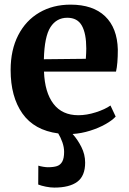

<svg xmlns="http://www.w3.org/2000/svg" viewBox="-20 -582 569 849"><path d="M493 -265.5H174.5Q178 -173 216.5 -122.8Q255 -72.5 326.5 -72.5Q363.5 -72.5 404 -85.5Q444.5 -98.5 468.5 -115.5L491.5 -66.5Q476 -49.5 446.2 -32.8Q416.5 -16 378.2 -4Q340 8 301 10.5Q323 34.5 339.8 67.8Q356.5 101 356.5 137Q356.5 196 321.8 221.8Q287 247.5 220 247.5Q203 247.5 183 243.5Q163 239.5 149 234L149.5 150.5Q159 153.5 171.5 155.5Q184 157.5 191.5 157.5Q216.5 157.5 231.8 152.5Q247 147.5 255.2 132.8Q263.5 118 263.5 89.5Q263.5 69 255.8 47Q248 25 237.5 8Q131.5 -6 79.2 -80Q27 -154 27 -272.5Q27 -361 60.5 -426.2Q94 -491.5 154 -526.5Q214 -561.5 292 -561.5Q391 -561.5 444.8 -510Q498.5 -458.5 501 -363Q501 -299 493 -265.5ZM359.5 -322Q361.5 -350 361.5 -367.5Q361.5 -433.5 342 -468.5Q322.5 -503.5 277.5 -503.5Q230 -503.5 203.2 -462Q176.5 -420.5 174 -320Z"/></svg>

Font: Merriweather Text
Style: Bold
Weight: 700
Designer: Eben Sorkin
Foundry: Eben Sorkin
Version: Version 2.100